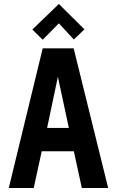

<svg xmlns="http://www.w3.org/2000/svg" viewBox="-20 -942 585 962"><path d="M403 -795 275 -922 142 -794 194 -743 275 -825 350 -744ZM522 0 349 -700H194L24 0H149L189 -184H350L390 0ZM216 -301 270 -557 325 -301Z"/></svg>

Font: Advent Pro
Style: Bold
Weight: 700
Designer: VivaRado, Andreas Kalpakidis
Foundry: VivaRado, Andreas Kalpakidis
Version: Version 3.000